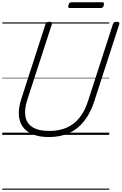

<svg xmlns="http://www.w3.org/2000/svg" viewBox="-20 -1193 1076 1698"><path d="M414 19Q326 19 268 -5.5Q210 -30 179.5 -74.5Q149 -119 146.5 -180.5Q144 -242 168 -317L383 -981Q386 -991 393 -995.5Q400 -1000 416 -1000Q430 -1000 436.5 -995.5Q443 -991 439 -980L222 -312Q194 -226 204.5 -164Q215 -102 267.5 -68.5Q320 -35 417 -35Q504 -35 570.5 -64.5Q637 -94 684.5 -154Q732 -214 760 -304L979 -981Q983 -991 989.5 -995.5Q996 -1000 1012 -1000Q1041 -1000 1035 -980L815 -301Q781 -194 725 -123Q669 -52 591.5 -16.5Q514 19 414 19ZM598 -1122Q587 -1122 584 -1128.5Q581 -1135 585 -1146Q588 -1160 594.5 -1166.5Q601 -1173 612 -1173H884Q896 -1173 898.5 -1166Q901 -1159 898 -1146Q895 -1134 888.5 -1128Q882 -1122 870 -1122ZM0 475H946V485H0ZM0 -20H946V0H0ZM0 -505H946V-500H0ZM0 -995H946V-985H0Z"/></svg>

Font: Playwrite CZ Guides
Style: Regular
Weight: 400
Designer: Veronika Burian, José Scaglione
Foundry: TypeTogether
Version: Version 1.003